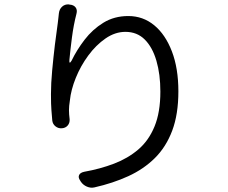

<svg xmlns="http://www.w3.org/2000/svg" viewBox="-20 -811 1040 874"><path d="M297 -790Q315 -789 324 -777.5Q333 -766 328 -748Q315 -698 307.5 -640.5Q300 -583 296 -539Q295 -527 297.5 -526Q300 -525 306 -535Q329 -583 365 -630Q401 -677 450.5 -707.5Q500 -738 564 -738Q631 -738 682 -696Q733 -654 762.5 -577Q792 -500 792 -395Q792 -291 764 -216.5Q736 -142 685 -91.5Q634 -41 564 -9Q494 23 410 42Q393 46 375.5 38.5Q358 31 348 16L345 11Q335 -3 340 -14Q345 -25 363 -29Q436 -42 499 -66Q562 -90 609.5 -130.5Q657 -171 683.5 -235.5Q710 -300 710 -394Q710 -473 692 -534.5Q674 -596 639 -631Q604 -666 551 -666Q504 -666 460.5 -636Q417 -606 382 -558.5Q347 -511 325 -456.5Q303 -402 298 -353Q294 -328 294 -309.5Q294 -291 297 -268Q298 -251 288 -239.5Q278 -228 261 -227Q245 -226 232.5 -236Q220 -246 218 -262Q216 -287 214 -310.5Q212 -334 212 -383Q212 -431 217.5 -490.5Q223 -550 230 -608Q237 -666 243 -706Q245 -722 246 -731.5Q247 -741 248 -750Q250 -769 262.5 -780.5Q275 -792 293 -791Z"/></svg>

Font: Chiron GoRound TC
Style: Regular
Weight: 400
Designer: Ryoko NISHIZUKA 西塚涼子 (kana, bopomofo & ideographs); Paul D. Hunt (Latin, Greek & Cyrillic); Sandoll Communications 산돌커뮤니
Foundry: Adobe
Version: Version 1.000;hotconv 1.1.1;makeotfexe 2.6.0